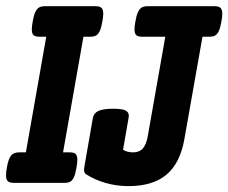

<svg xmlns="http://www.w3.org/2000/svg" viewBox="-58 -600 749 630"><path d="M280.8 -554.7Q280.8 -544.9 277.8 -529.3Q274.4 -508.8 269.3 -498Q264.2 -487.3 257.1 -483.4Q250 -479.5 238.3 -479.5H215.8L148.9 -100.1H171.4Q184.1 -100.1 189.9 -95Q195.8 -89.8 195.8 -75.7Q195.8 -65.9 192.9 -49.8Q189.5 -29.3 184.6 -18.6Q179.7 -7.8 172.6 -3.9Q165.5 0 153.8 0H-13.2Q-26.4 0 -32.2 -5.4Q-38.1 -10.7 -38.1 -24.9Q-38.1 -37.1 -35.6 -49.8Q-30.3 -79.6 -21.5 -89.8Q-12.7 -100.1 4.4 -100.1H26.9L93.8 -479.5H71.3Q58.1 -479.5 52.2 -484.6Q46.4 -489.7 46.4 -503.9Q46.4 -514.2 49.3 -529.3Q52.7 -549.8 57.9 -560.5Q63 -571.3 70.1 -575.4Q77.1 -579.6 88.9 -579.6H255.9Q269 -579.6 274.9 -574.2Q280.8 -568.8 280.8 -554.7ZM671.4 -554.7Q671.4 -544.9 668.5 -529.3Q665 -508.8 659.9 -498Q654.8 -487.3 647.7 -483.4Q640.6 -479.5 628.9 -479.5H606.4L546.9 -143.1Q533.2 -64.9 488.5 -27.1Q443.8 10.7 363.3 10.7Q325.2 10.7 289.1 0.5Q252.9 -9.8 223.6 -28.8Q217.8 -33.2 217.8 -43.5Q217.8 -45.9 218.8 -52.7L246.6 -212.4Q249.5 -229 265.1 -236.1Q280.8 -243.2 313.5 -243.2Q341.8 -243.2 353.3 -237.8Q364.7 -232.4 364.7 -220.2Q364.7 -218.3 363.8 -212.4L345.7 -108.4Q359.4 -100.1 378.9 -100.1Q399.4 -100.1 410.6 -112.8Q421.9 -125.5 426.8 -152.8L484.4 -479.5H408.2Q395 -479.5 389.2 -484.6Q383.3 -489.7 383.3 -503.9Q383.3 -514.2 386.2 -529.3Q389.6 -549.8 394.8 -560.5Q399.9 -571.3 407 -575.4Q414.1 -579.6 425.8 -579.6H646.5Q659.7 -579.6 665.5 -574.2Q671.4 -568.8 671.4 -554.7Z"/></svg>

Font: Courier Prime
Style: Bold Italic
Weight: 700
Italic angle: -10°
Designer: Alan Dague-Greene
Foundry: Quote-Unquote Apps
Version: Version 3.018